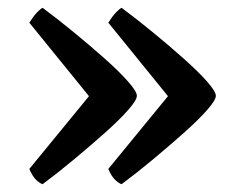

<svg xmlns="http://www.w3.org/2000/svg" viewBox="-20 -505 614 491"><path d="M89 -34Q82 -36 72.5 -45Q63 -54 55 -73L237 -295L236 -224L55 -447Q65 -463 74.5 -473Q84 -483 89 -485Q128 -456 170 -421.5Q212 -387 248.5 -354.5Q285 -322 307.5 -296.5Q330 -271 330 -260Q330 -249 307.5 -223.5Q285 -198 248.5 -165.5Q212 -133 170 -98Q128 -63 89 -34ZM291 -34Q284 -36 274.5 -45Q265 -54 257 -73L439 -295L438 -224L257 -447Q267 -463 276.5 -473Q286 -483 291 -485Q330 -456 372 -421.5Q414 -387 450.5 -354.5Q487 -322 509.5 -296.5Q532 -271 532 -260Q532 -249 509.5 -223.5Q487 -198 450.5 -165.5Q414 -133 372 -98Q330 -63 291 -34Z"/></svg>

Font: Texturina 12pt SemiBold
Style: Regular
Weight: 600
Designer: Guillermo Torres Carreño
Foundry: Omnibus-Type
Version: Version 1.002